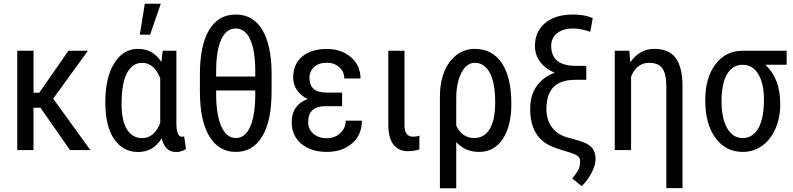

<svg xmlns="http://www.w3.org/2000/svg" viewBox="-20 -798 4219 1021"><path d="M195.3 -225.1 352.1 0H460.4L262.7 -273.4L447.8 -528.3H344.2L188.5 -304.7H158.2V-528.3H71.8V0H158.2V-225.1Z M918 -528.3H845.2L838.4 -468.3C808.8 -514.8 767.4 -538.1 714.4 -538.1C661 -538.1 618.6 -512.5 587.2 -461.4C555.7 -410.3 540 -341.3 540 -254.4C540 -169.4 555.7 -104.1 587.2 -58.3C618.6 -12.6 660.8 10.3 713.9 10.3C768.2 10.3 810.2 -14 839.8 -62.5C851.2 -14 876.5 10.3 915.5 10.3C937.3 10.3 955.2 4.7 969.2 -6.3L959 -73.2C955.7 -71.6 951.8 -70.8 947.3 -70.8C928.1 -70.8 918.3 -94.2 918 -141.1ZM626.5 -244.1C626.5 -318.4 636.1 -373.5 655.3 -409.7C674.5 -445.8 701.7 -463.9 736.8 -463.9C777.8 -463.9 809.6 -436.7 832 -382.3V-143.6C810.5 -90.2 778.6 -63.5 736.3 -63.5C701.5 -63.5 674.5 -78.9 655.3 -109.6C636.1 -140.4 626.5 -185.2 626.5 -244.1ZM750 -778.3 723.6 -613.8H778.3L835 -778.3Z M1424.3 -312.5V-414.1C1423 -513 1406.1 -588.9 1373.5 -641.6C1341 -694.3 1294.3 -720.7 1233.4 -720.7C1171.9 -720.7 1124.8 -693.4 1092 -638.7C1059.3 -584 1043 -505.4 1043 -402.8V-309.1C1043.3 -206.2 1060.1 -127.4 1093.5 -72.5C1126.9 -17.7 1173.7 9.8 1233.9 9.8C1294.8 9.8 1341.7 -17.8 1374.8 -73C1407.8 -128.2 1424.3 -208 1424.3 -312.5ZM1129.4 -391.1V-418C1129.4 -491.9 1138.3 -548.4 1156.2 -587.6C1174.2 -626.9 1199.9 -646.5 1233.4 -646.5C1267.3 -646.5 1293.1 -626.9 1310.8 -587.6C1328.5 -548.4 1337.4 -491.9 1337.4 -418V-391.1ZM1337.4 -316.9V-298.3C1337.4 -223.5 1328.5 -165.7 1310.8 -125C1293.1 -84.3 1267.4 -64 1233.9 -64C1200.4 -64 1174.6 -84.9 1156.5 -126.7C1138.4 -168.5 1129.4 -225.6 1129.4 -297.9V-316.9Z M1618.7 -148.4C1618.7 -204.1 1648.6 -232.4 1708.5 -233.4H1799.3V-305.7H1715.8C1655.6 -305.7 1625.5 -331.7 1625.5 -383.8C1625.5 -407.2 1633.8 -426.5 1650.4 -441.7C1667 -456.8 1689.6 -464.4 1718.3 -464.4C1745 -464.4 1767.1 -456.2 1784.7 -439.9C1802.2 -423.7 1811 -404 1811 -380.9H1897C1897 -427.1 1880 -464.8 1845.9 -493.9C1811.9 -523 1769.4 -537.6 1718.3 -537.6C1662.6 -537.6 1618.8 -524.2 1586.9 -497.3C1555 -470.5 1539.1 -432.8 1539.1 -384.3C1539.1 -360.5 1545.8 -338.7 1559.3 -318.8C1572.8 -299 1591.6 -283.2 1615.7 -271.5C1559.4 -250 1531.2 -209 1531.2 -148.4C1531.3 -99.9 1548.5 -61.4 1583 -33C1617.5 -4.5 1662.6 9.8 1718.3 9.8C1772.3 9.8 1816.8 -5.2 1851.8 -35.2C1886.8 -65.1 1904.3 -105.5 1904.3 -156.2H1818.4C1818.4 -129.9 1808.7 -107.7 1789.3 -89.8C1769.9 -71.9 1746.3 -63 1718.3 -63C1688.3 -63 1664.2 -71 1646 -87.2C1627.8 -103.3 1618.7 -123.7 1618.7 -148.4Z M2130.9 -528.3H2044.9V-134.3C2044.9 -88.4 2053.9 -53.5 2071.8 -29.8C2089.7 -6 2115.4 5.9 2148.9 5.9C2171.1 5.9 2191.4 2.8 2210 -3.4L2210.4 -77.1C2202.6 -73.2 2191.2 -71.3 2176.3 -71.3C2147 -71.3 2131.8 -90.3 2130.9 -128.4Z M2504.9 -538.1C2469.4 -538.1 2437.5 -527.7 2409.2 -506.8C2380.9 -486 2358.8 -456.3 2343 -417.7C2327.2 -379.2 2319.3 -334.5 2319.3 -283.7V203.1H2406.2V-42.5C2437.2 -7.6 2477.9 9.8 2528.3 9.8C2581.7 9.8 2623.5 -13.3 2653.8 -59.3C2684.1 -105.4 2699.2 -167 2699.2 -244.1C2699.2 -340.5 2682.1 -413.6 2647.9 -463.4C2613.8 -513.2 2566.1 -538.1 2504.9 -538.1ZM2406.2 -129.4V-275.9C2406.2 -330.2 2415.4 -375.2 2433.6 -410.6C2451.8 -446.1 2475.6 -463.9 2504.9 -463.9C2539.4 -463.9 2566.1 -445.9 2585 -409.9C2603.8 -373.9 2613.3 -322.1 2613.3 -254.4C2613.3 -190.3 2603.4 -142.5 2583.7 -111.1C2564 -79.7 2536.6 -64 2501.5 -64C2459.1 -64 2427.4 -85.8 2406.2 -129.4Z M3119.1 -628.9 3131.8 -701.7C3104.2 -714.4 3069.5 -720.7 3027.8 -720.7C2964.4 -720.7 2914.6 -705.6 2878.7 -675.5C2842.7 -645.4 2824.7 -604.5 2824.7 -552.7C2824.7 -521.5 2834 -493.5 2852.5 -468.8C2871.1 -444 2896.8 -424.8 2929.7 -411.1C2889.6 -396.8 2857.9 -373.5 2834.5 -341.1C2811 -308.7 2799.3 -267.9 2799.3 -218.8C2799.3 -122.1 2834.6 -57 2905.3 -23.4C2926.4 -13.3 2953.5 -3.7 2986.3 5.6C3019.2 14.9 3040.5 23.1 3050.3 30.3C3060.1 37.4 3064.9 47.4 3064.9 60.1C3064.9 75.4 3062.4 88.9 3057.4 100.6C3052.3 112.3 3041 129.1 3023.4 150.9L3073.2 191.9C3093.4 172.7 3110.8 149.4 3125.2 122.1C3139.7 94.7 3147 70.5 3147 49.3C3147 29.8 3143.6 13.8 3137 1.2C3130.3 -11.3 3120 -21.8 3106.2 -30.3C3092.4 -38.7 3066.4 -48.2 3028.3 -58.6L2989.3 -69.3C2956.1 -80.4 2930.5 -98.8 2912.6 -124.5C2894.7 -150.2 2885.7 -181 2885.7 -216.8C2885.7 -270.5 2898.4 -310 2923.6 -335.2C2948.8 -360.4 2986.5 -373.2 3036.6 -373.5H3097.7V-447.8H3041.5C2954.6 -447.8 2911.1 -483.4 2911.1 -554.7C2911.1 -582.4 2921.6 -604.6 2942.6 -621.3C2963.6 -638.1 2992.4 -646.5 3028.8 -646.5C3053.9 -646.5 3084 -640.6 3119.1 -628.9Z M3326.7 -528.3H3249V0H3335.9V-390.6C3356.1 -439.5 3388 -463.9 3431.6 -463.9C3465.2 -463.9 3488.9 -453.9 3502.7 -433.8C3516.5 -413.8 3523.4 -381.7 3523.4 -337.4V202.6H3609.4V-344.2C3608.7 -409.3 3596.5 -457.9 3572.8 -490C3549 -522.1 3511.1 -538.1 3459 -538.1C3407.2 -538.1 3364.7 -514.3 3331.5 -466.8Z M4163.1 -453.6V-528.3H3930.2C3869.3 -528.3 3820.8 -504.3 3784.7 -456.3C3748.5 -408.3 3730.5 -345.9 3730.5 -269V-261.7C3730.5 -179.4 3748.6 -113.5 3784.9 -64.2C3821.2 -14.9 3869.5 9.8 3929.7 9.8C3968.1 9.8 4002.4 -1 4032.5 -22.5C4062.6 -43.9 4086.2 -74.1 4103.3 -113C4120.4 -151.9 4128.9 -194.2 4128.9 -239.7V-248.5C4128.9 -336.4 4102.5 -404.8 4049.8 -453.6ZM3816.9 -258.3C3816.9 -321.5 3826.7 -369.8 3846.2 -403.3C3865.7 -436.8 3893.2 -453.6 3928.7 -453.6C3964.8 -453.6 3992.8 -436.8 4012.7 -403.3C4032.6 -369.8 4042.5 -325 4042.5 -269C4042.5 -202 4032.6 -151 4012.7 -116.2C3992.8 -81.4 3965.2 -64 3929.7 -64C3894.2 -64 3866.5 -81.5 3846.7 -116.7C3826.8 -151.9 3816.9 -199.1 3816.9 -258.3Z"/></svg>

Font: Roboto Condensed
Style: Regular
Weight: 400
Designer: Google
Version: Version 2.134; 2016